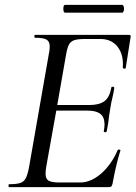

<svg xmlns="http://www.w3.org/2000/svg" viewBox="-20 -768 560 788"><path d="M251 -543 215 -337H347Q388 -337 409 -353Q430 -369 437 -409Q437 -412 443 -412Q445 -412 447.5 -410.5Q450 -409 449 -407Q446 -385 440 -361Q436 -346 433 -325L428 -294Q425 -263 418 -229Q417 -225 411 -225.5Q405 -226 406 -230Q409 -245 409 -257Q409 -287 392 -300.5Q375 -314 340 -314H211L170 -85Q167 -67 167 -55Q167 -34 179.5 -26.5Q192 -19 226 -19H309Q353 -19 395 -55.5Q437 -92 463 -152Q465 -155 470.5 -154Q476 -153 474 -150Q456 -92 442 -15Q440 -6 437 -3Q434 0 426 0H17Q15 0 15 -6Q15 -12 17 -12Q48 -12 63 -17Q78 -22 85.5 -36Q93 -50 99 -81L180 -544Q184 -561 184 -577Q184 -598 171 -605.5Q158 -613 124 -613Q121 -613 121 -619Q121 -625 124 -625H510Q518 -625 516 -616L496 -489Q496 -486 491 -486Q489 -486 486.5 -487.5Q484 -489 484 -490Q488 -543 463 -575.5Q438 -608 392 -608H330Q299 -608 284.5 -603Q270 -598 263 -585Q256 -572 251 -543ZM247 -748H481Q485 -748 487 -743Q489 -738 489 -732Q489 -726 487 -721Q485 -716 481 -716H247Q240 -716 240 -732Q240 -748 247 -748Z"/></svg>

Font: CormorantInfant-MediumItalic
Style: Italic
Weight: 500
Italic angle: -10°
Designer: Christian Thalmann (Catharsis Fonts)
Foundry: Catharsis Fonts
Version: Version 3.303